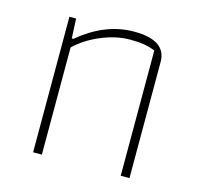

<svg xmlns="http://www.w3.org/2000/svg" viewBox="-77 -554 657 635"><g transform="rotate(15 251.5 -236.0)"><path d="M88 -464H111L114 -397H120Q209 -472 308 -472Q418 -472 418 -398V0H388V-429Q367 -437 348.5 -440Q330 -443 302 -443Q254 -443 203 -421.5Q152 -400 118 -367V0H88Z"/></g></svg>

Font: Athiti ExtraLight
Style: Regular
Weight: 250
Version: Version 1.032